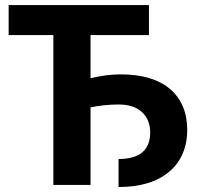

<svg xmlns="http://www.w3.org/2000/svg" viewBox="-20 -731 788 759"><path d="M568.8 -710.9H14.2V-592.3H190.9V0H337.9V-306.6C374 -314 411.1 -317.9 449.2 -317.9C489.3 -317.9 520 -307.6 541.5 -287.6C563 -267.6 573.7 -240.7 573.7 -207.5C573.7 -137.7 532.2 -102.5 448.7 -102.5V8.3C534.2 8.3 600.6 -11.7 648.4 -51.8C697.8 -92.8 720.2 -152.3 720.2 -216.3C720.2 -286.1 697.3 -340.8 651.9 -379.4C606 -418 541 -437 456.5 -437C420.9 -437 381.3 -432.1 337.9 -421.9V-592.3H568.8Z"/></svg>

Font: Roboto
Style: Bold
Weight: 700
Designer: Google
Version: Version 2.137; 2017